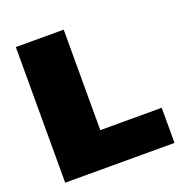

<svg xmlns="http://www.w3.org/2000/svg" viewBox="-120 -769 846 878"><g transform="rotate(-20 302.5 -330.0)"><path d="M582 -171V0H162H50V-660H283V-171Z"/></g></svg>

Font: Work Sans Black
Style: Regular
Weight: 900
Designer: Wei Huang
Foundry: Wei Huang
Version: Version 1.500